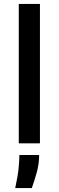

<svg xmlns="http://www.w3.org/2000/svg" viewBox="-20 -725 297 971"><path d="M75 0V-705H182V0ZM57 226Q71 162 74.5 121.5Q78 81 78 59H178Q178 102 166.5 144.5Q155 187 141 226Z"/></svg>

Font: Bricolage Grotesque 96pt ExtraBold Medium
Style: Regular
Weight: 500
Version: Version 1.001;gftools[0.9.33.dev8+g029e19f]